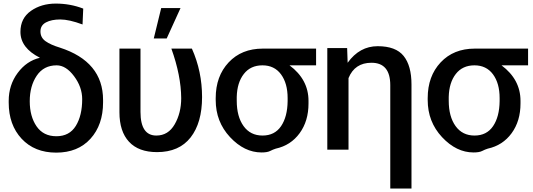

<svg xmlns="http://www.w3.org/2000/svg" viewBox="-20 -826 3017 1087"><path d="M29.3 -245.1V-254.9Q29.3 -344.7 80.1 -413.1Q130.9 -481.4 206.1 -499Q95.7 -554.7 95.7 -645.5Q95.7 -722.7 154.8 -764.2Q213.9 -805.7 295.9 -805.7Q377.9 -805.7 451.2 -777.3L447.3 -687.5Q371.1 -715.8 321.3 -715.8Q271.5 -715.8 240.2 -699.2Q209 -682.6 209 -647.9Q209 -613.3 237.8 -592.8Q266.6 -572.3 318.4 -556.6Q563.5 -477.5 563.5 -259.8V-246.1Q563.5 -119.1 492.2 -40.5Q420.9 38.1 298.3 38.1Q175.8 38.1 102.5 -40.5Q29.3 -119.1 29.3 -245.1ZM445.3 -264.6Q445.3 -333 399.4 -394.5Q353.5 -456.1 300.8 -456.1Q227.5 -456.1 188 -397.5Q148.4 -338.9 148.4 -252.9Q148.4 -167 187 -110.8Q225.6 -54.7 299.3 -54.7Q373 -54.7 409.2 -113.3Q445.3 -171.9 445.3 -264.6Z M656.2 -190.4V-550.8H775.4V-192.4Q775.4 -58.6 865.2 -58.6Q932.6 -58.6 969.2 -122.6Q1005.9 -186.5 1005.9 -270.5Q1004.9 -398.4 950.2 -550.8H1066.4Q1124 -421.9 1124 -276.4Q1124 -130.9 1059.1 -47.9Q994.1 35.2 869.1 35.2Q764.6 35.2 710.4 -23.4Q656.2 -82 656.2 -190.4ZM850.6 -608.4 892.6 -780.3H1002L923.8 -608.4Z M1201.2 -259.8V-270.5Q1201.2 -394.5 1274.4 -472.7Q1347.7 -550.8 1467.8 -550.8H1769.5V-456.1H1619.1Q1726.6 -376 1726.6 -254.9V-240.2Q1726.6 -140.6 1676.3 -71.8Q1626 -2.9 1541 15.6Q1525.4 20.5 1509.3 28.8Q1493.2 37.1 1460.9 37.1Q1363.3 37.1 1282.2 -49.8Q1201.2 -136.7 1201.2 -259.8ZM1320.3 -255.9Q1320.3 -166 1358.9 -112.3Q1397.5 -58.6 1466.3 -58.6Q1535.2 -58.6 1571.3 -111.8Q1607.4 -165 1608.4 -253.9V-270.5Q1608.4 -354.5 1570.8 -405.3Q1533.2 -456.1 1465.8 -456.1Q1398.4 -456.1 1360.4 -407.2Q1322.3 -358.4 1320.3 -277.3Z M1833 21.5V-553.7H1945.3L1948.2 -470.7Q2015.6 -564.5 2118.2 -564.5Q2220.7 -564.5 2265.1 -509.3Q2309.6 -454.1 2309.6 -347.7V241.2H2189.5V-343.8Q2189.5 -470.7 2083 -470.7Q1988.3 -470.7 1953.1 -383.8V21.5Z M2401.4 -259.8V-270.5Q2401.4 -394.5 2474.6 -472.7Q2547.9 -550.8 2668 -550.8H2969.7V-456.1H2819.3Q2926.8 -376 2926.8 -254.9V-240.2Q2926.8 -140.6 2876.5 -71.8Q2826.2 -2.9 2741.2 15.6Q2725.6 20.5 2709.5 28.8Q2693.4 37.1 2661.1 37.1Q2563.5 37.1 2482.4 -49.8Q2401.4 -136.7 2401.4 -259.8ZM2520.5 -255.9Q2520.5 -166 2559.1 -112.3Q2597.7 -58.6 2666.5 -58.6Q2735.4 -58.6 2771.5 -111.8Q2807.6 -165 2808.6 -253.9V-270.5Q2808.6 -354.5 2771 -405.3Q2733.4 -456.1 2666 -456.1Q2598.6 -456.1 2560.5 -407.2Q2522.5 -358.4 2520.5 -277.3Z"/></svg>

Font: GenEi M Gothic v2 Medium
Style: Regular
Weight: 500
Version: Version 2.0